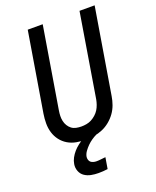

<svg xmlns="http://www.w3.org/2000/svg" viewBox="-171 -834 943 1157"><g transform="rotate(-20 300.0 -256.0)"><path d="M255 8Q224 8 194 2.5Q164 -3 139 -18Q114 -33 96.5 -56Q79 -79 70.5 -107Q62 -135 62 -165.5Q62 -196 67 -227L151 -735H247L161 -214Q158 -196 157.5 -179Q157 -162 160.5 -146Q164 -130 172.5 -116Q181 -102 193.5 -92.5Q206 -83 222.5 -79.5Q239 -76 256 -76Q272 -76 289 -79Q306 -82 321 -90Q336 -98 349.5 -110Q363 -122 372 -136.5Q381 -151 386.5 -167Q392 -183 395 -199L483 -735H580L489 -185Q485 -159 475.5 -132.5Q466 -106 449.5 -83Q433 -60 410.5 -41.5Q388 -23 362 -12Q336 -1 309 3.5Q282 8 255 8ZM257 223Q233 223 210 218.5Q187 214 168.5 201.5Q150 189 141.5 167Q133 145 137 122Q140 102 150 83.5Q160 65 174 49Q188 33 205 20Q222 7 240 -4L248 -8H326L324 0Q307 8 291 19Q275 30 261.5 43.5Q248 57 236.5 73Q225 89 222 107Q221 117 224 126.5Q227 136 234 141.5Q241 147 250.5 149.5Q260 152 270 152Q285 152 299.5 150Q314 148 328 147L316 219Q301 221 286.5 222Q272 223 257 223Z"/></g></svg>

Font: Iosevka SS04 Medium Extended
Style: Italic
Weight: 500
Width: 7
Italic angle: -9°
Monospace: yes
Designer: Belleve Invis
Foundry: Belleve Invis
Version: Version 19.0.0; ttfautohint (v1.8.4)